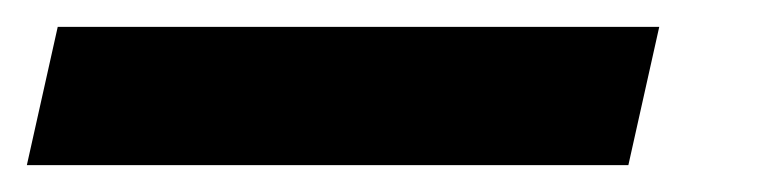

<svg xmlns="http://www.w3.org/2000/svg" viewBox="-26 60 566 143"><path d="M17 80H465L442 183H-6Z"/></svg>

Font: Cairo SemiBold
Style: Italic
Weight: 600
Italic angle: -13°
Designer: Mohamed Gaber, Accademia di Belle Arti di Urbino and others
Foundry: Kief Type Foundry, Accademia di Belle Arti di Urbino and others
Version: Version 3.011